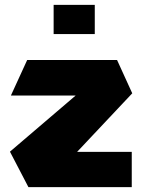

<svg xmlns="http://www.w3.org/2000/svg" viewBox="-20 -764 589 784"><path d="M25 -374V-375L91 -519H458L520 -383L295 -144H518V0H96L21 -144V-145L289 -374ZM199 -625V-744H367V-625Z"/></svg>

Font: Foldit Thin
Style: Bold
Weight: 700
Version: Version 1.003